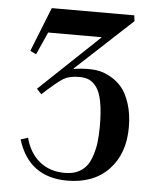

<svg xmlns="http://www.w3.org/2000/svg" viewBox="-51 -739 659 795"><g transform="rotate(5 278.0 -341.0)"><path d="M126 -592 84 -498 59 -510 132 -694H475L478 -670L244 -453L246 -451Q271 -456 311 -456Q331 -456 352 -451.5Q373 -447 399 -432.5Q425 -418 445 -394.5Q465 -371 479 -328Q493 -285 493 -230Q493 -120 430 -54Q367 12 258 12Q98 12 51 -141L81 -151Q97 -89 139.5 -54Q182 -19 245 -19Q286 -19 313 -37.5Q340 -56 352.5 -89.5Q365 -123 369 -154Q373 -185 373 -225Q373 -286 365 -326.5Q357 -367 342 -386.5Q327 -406 310.5 -413Q294 -420 270 -420Q230 -420 206 -406Q182 -392 120 -335L100 -356L349 -592Z"/></g></svg>

Font: Justus
Style: Versalitas
Weight: 400
Version: Version 001.001